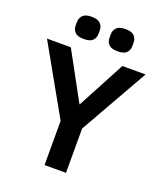

<svg xmlns="http://www.w3.org/2000/svg" viewBox="-162 -1013 955 1120"><g transform="rotate(20 316.0 -453.5)"><path d="M249 0V-274L10 -698H158L319 -403H321L478 -698H622L382 -275V0ZM212 -769Q173 -769 157 -785.5Q141 -802 141 -827V-848Q141 -873 157 -890Q173 -907 212 -907Q251 -907 267 -890Q283 -873 283 -848V-827Q283 -802 267 -785.5Q251 -769 212 -769ZM422 -769Q383 -769 367 -785.5Q351 -802 351 -827V-848Q351 -873 367 -890Q383 -907 422 -907Q461 -907 477 -890Q493 -873 493 -848V-827Q493 -802 477 -785.5Q461 -769 422 -769Z"/></g></svg>

Font: IBM Plex Sans Arabic SemiBold
Style: Regular
Weight: 600
Designer: Mike Abbink, Paul van der Laan, Pieter van Rosmalen, Wael Morcos, Khajak Apelian
Foundry: Bold Monday
Version: Version 1.1